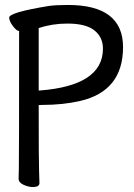

<svg xmlns="http://www.w3.org/2000/svg" viewBox="-20 -737 540 774"><path d="M138 -372Q395 -391 395 -541Q395 -587 360.5 -614.5Q326 -642 252 -642Q191 -642 136 -624V-372ZM112 17Q95 17 75 8Q55 -1 55 -17Q55 -29 56 -58.5Q57 -88 57 -612Q47 -612 32 -632Q17 -652 17 -666Q17 -687 177 -713Q204 -717 254 -717Q476 -717 476 -547Q476 -370 303 -330Q234 -314 149 -314Q135 -314 135 -312L136 -311Q136 -81 137.5 -48.5Q139 -16 139 1Q139 17 112 17Z"/></svg>

Font: LXGW WenKai Mono
Style: Bold
Weight: 700
Designer: Fontworks Inc.
Version: Version 1.250;January 17, 2023